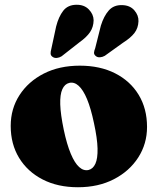

<svg xmlns="http://www.w3.org/2000/svg" viewBox="-20 -773 664 807"><path d="M315.5 -497Q400.5 -497 464 -464.8Q527.5 -432.5 562.8 -374.5Q598 -316.5 598 -239.5Q598 -168.5 561 -111Q524 -53.5 458.8 -19.8Q393.5 14 307.5 14Q222.5 14 159 -18.8Q95.5 -51.5 60.2 -109.5Q25 -167.5 25 -243.5Q25 -316 62 -373.2Q99 -430.5 164.2 -463.8Q229.5 -497 315.5 -497ZM352 -58.5Q371 -63 381 -85Q391 -107 390 -149Q389 -191 375 -255.5Q362 -317.5 345.8 -356.5Q329.5 -395.5 310.5 -412.5Q291.5 -429.5 271 -424.5Q252 -420 242 -398Q232 -376 233.2 -334.2Q234.5 -292.5 248 -227.5Q261 -166 277.5 -126.8Q294 -87.5 312.8 -70.8Q331.5 -54 352 -58.5ZM216 -662Q226.5 -703 245.8 -727.8Q265 -752.5 301 -753Q334 -753.5 353.5 -733.2Q373 -713 373.5 -688Q373 -659.5 358.5 -638Q344 -616.5 313 -594.5L239 -536.5Q229.5 -530.5 219 -529.5Q208.5 -528.5 201 -534Q193 -539.5 192.8 -547.8Q192.5 -556 195.5 -566.5ZM404 -665.5Q416.5 -705.5 437.2 -729Q458 -752.5 493 -751.5Q526 -751 544.5 -729.8Q563 -708.5 562 -683.5Q561 -655 545 -634.2Q529 -613.5 496.5 -593L420.5 -538.5Q411 -533 400.2 -532.2Q389.5 -531.5 382.5 -537.5Q374.5 -544 375.2 -552.2Q376 -560.5 380 -570Z"/></svg>

Font: Fraunces
Style: Regular
Weight: 900
Version: Version 1.000;[b76b70a41]